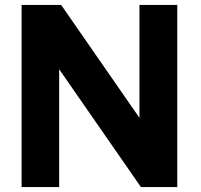

<svg xmlns="http://www.w3.org/2000/svg" viewBox="-20 -762 817 782"><path d="M548 -742V-282L229 -742H68V0H221V-480L554 0H702V-742Z"/></svg>

Font: 18Franklin
Style: Bold
Weight: 700
Designer: Pablo Impallari, Rodrigo Fuenzalida (Modified by Dan O. Williams)
Version: Version 0.025;PS 000.025;hotconv 1.0.88;makeotf.lib2.5.64775